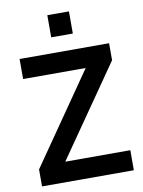

<svg xmlns="http://www.w3.org/2000/svg" viewBox="-100 -1000 793 1067"><g transform="rotate(-10 297.0 -466.0)"><path d="M49 0V-96L434 -652L439 -606H49V-719H554V-623L168 -67L163 -113H567V0ZM243 -807V-932H365V-807Z"/></g></svg>

Font: Nunitoga
Style: Bold
Weight: 700
Designer: Vernon Adams
Foundry: Vernon Adams
Version: Version 1.0